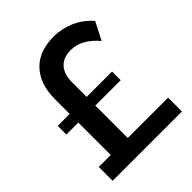

<svg xmlns="http://www.w3.org/2000/svg" viewBox="-197 -823 942 942"><g transform="rotate(-45 273.5 -352.5)"><path d="M238 -96V-321H414V-381H238V-480C238 -519 247 -549 266 -569C284 -589 310 -599 345 -599C395 -599 441 -574 484 -523L531 -615C506 -644 476 -666 442 -682C407 -697 371 -705 333 -705C265 -705 213 -686 176 -647C139 -608 120 -554 120 -483V-381H37V-321H120V-96H37V0H518V-96Z"/></g></svg>

Font: Argentum Sans
Style: Regular
Weight: 400
Designer: Julieta Ulanovsky
Foundry: Julieta Ulanovsky
Version: Version 5.001;March 29, 2019;FontCreator 11.5.0.2425 64-bit